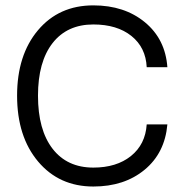

<svg xmlns="http://www.w3.org/2000/svg" viewBox="-20 -680 680 708"><path d="M43 -327.1Q43 -477.1 120.1 -568.6Q197.3 -660.2 324.2 -660.2Q439 -660.2 514.4 -597.9Q589.8 -535.6 597.2 -432.1H521Q517.6 -504.9 464.6 -547.4Q411.6 -589.8 324.2 -589.8Q227.5 -589.8 173.8 -521Q120.1 -452.1 120.1 -327.1Q120.1 -201.2 173.8 -131.6Q227.5 -62 324.2 -62Q409.7 -62 462.9 -104.7Q516.1 -147.5 521 -221.2H597.2Q587.9 -115.7 513.2 -54Q438.5 7.8 324.2 7.8Q198.2 7.8 120.6 -84.2Q43 -176.3 43 -327.1Z"/></svg>

Font: Overused Grotesk
Style: Regular
Weight: 400
Version: Version 0.002